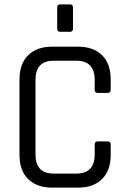

<svg xmlns="http://www.w3.org/2000/svg" viewBox="-20 -856 581 876"><path d="M337 0H217Q148 0 108.5 -39Q69 -78 69 -148V-495Q69 -565 108.5 -604Q148 -643 217 -643H337Q406 -643 445.5 -604Q485 -565 485 -495V-446Q485 -432 471 -432H426Q412 -432 412 -446V-492Q412 -579 328 -579H225Q142 -579 142 -492V-151Q142 -64 225 -64H328Q412 -64 412 -151V-197Q412 -211 426 -211H471Q485 -211 485 -197V-148Q485 -78 445.5 -39Q406 0 337 0ZM241 -725V-822Q241 -836 254 -836H300Q313 -836 313 -822V-725Q313 -711 300 -711H254Q241 -711 241 -725Z"/></svg>

Font: Rajdhani Medium
Style: Regular
Weight: 500
Designer: Satya Rajpurohit, Jyotish Sonowal
Foundry: Indian Type Foundry
Version: Version 1.201 February 1, 2022